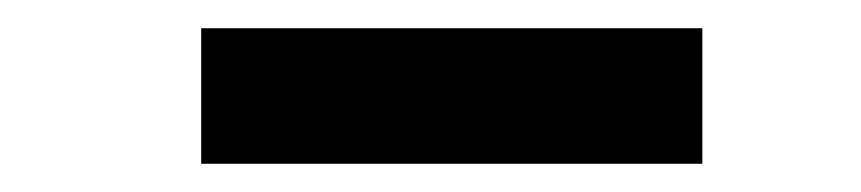

<svg xmlns="http://www.w3.org/2000/svg" viewBox="-20 -778 610 136"><path d="M122.5 -662V-758H477.5V-662Z"/></svg>

Font: Encode Sans SC
Style: Bold
Weight: 700
Version: Version 3.002